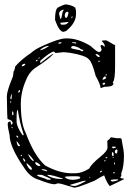

<svg xmlns="http://www.w3.org/2000/svg" viewBox="-20 -823 605 887"><path d="M283.2 -645.5H292Q339.8 -645.5 397.5 -611.3Q428.7 -583 435.5 -583H441.4Q449.2 -587.9 449.2 -593.8V-595.7L444.3 -610.4Q444.3 -614.3 451.2 -615.2Q457 -613.3 461.9 -607.4H463.9V-610.4Q463.9 -621.1 449.2 -633.8Q453.1 -636.7 469.7 -636.7Q473.6 -636.7 504.9 -617.2Q511.7 -617.2 511.7 -610.4V-518.6Q511.7 -454.1 502 -444.3L501 -441.4L503.9 -437.5V-436.5Q503.9 -421.9 460.9 -421.9Q451.2 -417 448.2 -417H444.3Q444.3 -432.6 421.9 -472.7Q405.3 -537.1 390.6 -548.8Q375 -567.4 302.7 -579.1L274.4 -582L236.3 -578.1L229.5 -585Q211.9 -583 167 -543L165 -535.2V-533.2H168.9Q209 -566.4 226.6 -575.2V-573.2Q203.1 -547.9 140.6 -507.8Q114.3 -488.3 100.6 -454.1Q76.2 -398.4 76.2 -344.7Q76.2 -252 98.6 -210Q137.7 -103.5 188.5 -58.6Q253.9 -22.5 312.5 -22.5H328.1Q357.4 -22.5 391.6 -43.9Q403.3 -66.4 443.4 -98.6Q476.6 -125 476.6 -141.6V-144.5L475.6 -170.9Q475.6 -173.8 487.3 -181.6Q487.3 -185.5 492.2 -188.5H495.1L518.6 -184.6H535.2Q543 -184.6 543 -170.9Q552.7 -126 552.7 -103.5Q552.7 -53.7 540 -21.5V-18.6L541 -11.7L536.1 -3.9V-2Q536.1 0 552.7 2.9V4.9L488.3 36.1H486.3Q470.7 15.6 461.9 -11.7L460.9 -12.7Q448.2 -7.8 417 11.7Q339.8 43.9 322.3 43.9L263.7 26.4L252 24.4H246.1L233.4 28.3Q210.9 28.3 161.1 7.8Q121.1 -2 92.8 -45.9Q24.4 -144.5 24.4 -198.2Q15.6 -233.4 15.6 -252Q16.6 -261.7 28.3 -261.7L30.3 -252.9V-248H34.2L38.1 -251V-254.9Q38.1 -267.6 15.6 -272.5Q12.7 -272.5 11.7 -378.9Q11.7 -402.3 38.1 -465.8Q40 -465.8 43 -494.1Q46.9 -495.1 50.8 -516.6Q80.1 -549.8 123 -578.1Q141.6 -595.7 179.7 -612.3Q252.9 -645.5 283.2 -645.5ZM250 -624V-621.1H252Q264.6 -622.1 264.6 -627L261.7 -627.9H260.7Q251 -627.9 250 -624ZM314.5 -627.9H313.5V-625L329.1 -622.1H331.1L333 -625Q333 -627.9 314.5 -627.9ZM166 -592.8V-590.8H167Q183.6 -594.7 205.1 -609.4V-610.4L203.1 -611.3H202.1Q180.7 -607.4 166 -592.8ZM308.6 -601.6Q308.6 -597.7 350.6 -590.8L355.5 -586.9H362.3L365.2 -590.8V-592.8Q355.5 -592.8 344.7 -602.5Q326.2 -610.4 318.4 -610.4Q308.6 -610.4 308.6 -601.6ZM424.8 -573.2H421.9V-571.3Q429.7 -559.6 436.5 -559.6H437.5L441.4 -562.5V-563.5Q432.6 -573.2 424.8 -573.2ZM156.2 -552.7H159.2Q163.1 -553.7 165 -557.6H163.1Q159.2 -557.6 156.2 -552.7ZM145.5 -540H149.4L153.3 -543V-546.9Q145.5 -546.9 145.5 -540ZM436.5 -543 434.6 -540V-538.1L437.5 -536.1L441.4 -540L437.5 -543ZM80.1 -516.6Q91.8 -516.6 96.7 -525.4V-528.3H92.8Q83 -528.3 80.1 -516.6ZM469.7 -479.5 467.8 -477.5V-474.6L470.7 -473.6L473.6 -476.6L472.7 -479.5ZM454.1 -456.1V-454.1Q470.7 -459 470.7 -463.9Q468.8 -467.8 465.8 -469.7H461.9Q454.1 -461.9 454.1 -456.1ZM458 -440.4 454.1 -436.5V-431.6H458Q463.9 -431.6 465.8 -436.5V-437.5L463.9 -440.4ZM64.5 -397.5V-395.5H67.4L72.3 -399.4V-406.2H68.4Q64.5 -403.3 64.5 -397.5ZM34.2 -387.7H32.2L28.3 -373V-364.3H30.3Q34.2 -364.3 34.2 -374ZM30.3 -354.5H26.4V-349.6H30.3L32.2 -351.6ZM56.6 -276.4V-258.8Q58.6 -235.4 83 -200.2L85 -198.2H88.9V-203.1Q70.3 -258.8 62.5 -314.5H61.5Q56.6 -314.5 56.6 -276.4ZM38.1 -308.6H37.1L36.1 -302.7V-293.9L39.1 -290L42 -293V-298.8Q42 -307.6 38.1 -308.6ZM36.1 -236.3H33.2V-233.4L37.1 -230.5H38.1V-233.4ZM58.6 -197.3 55.7 -195.3Q55.7 -189.5 60.5 -187.5H61.5L64.5 -188.5V-191.4ZM57.6 -170.9H56.6V-168.9Q60.5 -147.5 67.4 -147.5H68.4Q72.3 -147.5 72.3 -151.4ZM500 -145.5 497.1 -144.5V-142.6L502 -137.7H503.9Q514.6 -139.6 514.6 -142.6V-144.5L513.7 -145.5ZM510.7 -123V-119.1Q513.7 -113.3 518.6 -113.3Q522.5 -117.2 522.5 -125V-129.9Q522.5 -132.8 518.6 -132.8Q510.7 -129.9 510.7 -123ZM500 -120.1 497.1 -118.2V-105.5L501 -101.6H502L504.9 -104.5V-111.3Q504.9 -118.2 500 -120.1ZM109.4 -110.4V-109.4Q125 -79.1 135.7 -79.1V-83Q117.2 -108.4 109.4 -110.4ZM77.1 -107.4 75.2 -104.5 77.1 -101.6H79.1L82 -104.5L79.1 -107.4ZM469.7 -96.7 467.8 -94.7V-91.8H472.7L475.6 -94.7V-96.7ZM504.9 -96.7H501V-92.8H503.9L504.9 -95.7ZM86.9 -91.8H85.9V-90.8Q85.9 -87.9 91.8 -77.1H96.7V-79.1Q96.7 -85.9 86.9 -91.8ZM460.9 -79.1V-77.1H461.9L467.8 -80.1V-83H465.8Q460.9 -81.1 460.9 -79.1ZM145.5 -74.2 142.6 -72.3Q142.6 -59.6 161.1 -55.7H163.1L167 -58.6Q159.2 -69.3 145.5 -74.2ZM507.8 -72.3H506.8V-65.4L509.8 -62.5H510.7V-70.3ZM104.5 -68.4H101.6Q109.4 -45.9 121.1 -39.1H127V-45.9Q120.1 -56.6 104.5 -68.4ZM177.7 -41H171.9V-40Q171.9 -37.1 198.2 -31.2V-33.2Q193.4 -41 177.7 -41ZM441.4 -28.3V-26.4Q448.2 -26.4 452.1 -33.2V-34.2H451.2Q443.4 -34.2 441.4 -28.3ZM504.9 -28.3 503.9 -26.4 504.9 -21.5 509.8 -22.5V-26.4L506.8 -28.3ZM153.3 -15.6 151.4 -12.7Q152.3 -8.8 193.4 3.9Q193.4 7.8 210 7.8L214.8 5.9V4.9Q213.9 1 178.7 -12.7Q175.8 -15.6 162.1 -15.6ZM200.2 -15.6 199.2 -14.6V-12.7Q224.6 3.9 261.7 3.9H268.6L270.5 2Q218.8 -15.6 200.2 -15.6ZM279.3 -4.9Q291 7.8 318.4 7.8Q350.6 4.9 350.6 -2V-3.9Q350.6 -8.8 326.2 -8.8H311.5Q279.3 -8.8 279.3 -4.9ZM393.6 -4.9 391.6 -2H395.5L397.5 -3.9L396.5 -4.9ZM506.8 5.9 492.2 7.8V11.7L497.1 15.6H502Q525.4 11.7 525.4 7.8V5.9ZM333 22.5 304.7 30.3V33.2L320.3 36.1H326.2Q335.9 36.1 375 14.6V11.7H374Q365.2 11.7 333 22.5ZM285.2 -802.7Q313.5 -798.8 327.1 -788.1Q331.1 -780.3 331.1 -770.5V-756.8Q331.1 -716.8 285.2 -679.7L273.4 -675.8Q253.9 -675.8 234.4 -730.5V-735.4Q234.4 -778.3 247.1 -788.1Q275.4 -802.7 285.2 -802.7ZM252.9 -759.8Q257.8 -734.4 260.7 -734.4Q263.7 -736.3 269.5 -768.6L273.4 -774.4V-778.3H271.5Q252.9 -772.5 252.9 -759.8ZM279.3 -753.9V-752Q279.3 -742.2 285.2 -740.2Q292 -740.2 295.9 -761.7V-766.6L294.9 -768.6H292Q281.2 -768.6 279.3 -753.9ZM309.6 -740.2V-739.3H313.5L314.5 -746.1V-748H313.5Q311.5 -748 309.6 -740.2ZM295.9 -721.7 258.8 -717.8Q258.8 -710.9 264.6 -709H275.4Q287.1 -709 295.9 -719.7Z"/></svg>

Font: Love Ya Like A Sister
Style: Regular
Weight: 400
Designer: Kimberly Geswein
Foundry: Kimberly Geswein
Version: Version 1.002 2007